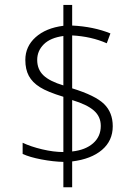

<svg xmlns="http://www.w3.org/2000/svg" viewBox="-20 -725 570 799"><path d="M449.2 -199.7Q449.2 -139.2 404.3 -101.1Q359.4 -63 280.3 -53.2V54.2H243.7V-51.3Q201.7 -52.2 152.6 -61.5Q103.5 -70.8 74.2 -84.5V-130.9Q108.4 -114.7 155.8 -103.5Q203.1 -92.3 243.7 -92.3V-322.3Q177.7 -342.3 146 -362.3Q114.3 -382.3 99.9 -409.4Q85.4 -436.5 85.4 -475.6Q85.4 -531.7 128.2 -570.1Q170.9 -608.4 243.7 -617.7V-704.6H280.3V-618.7Q369.6 -614.3 439.5 -585.9L424.3 -544.9Q360.4 -573.2 280.3 -577.6V-357.4Q377 -327.6 413.1 -292.2Q449.2 -256.8 449.2 -199.7ZM399.4 -201.2Q399.4 -239.7 370.8 -264.9Q342.3 -290 280.3 -308.6V-94.7Q335.4 -100.6 367.4 -128.7Q399.4 -156.7 399.4 -201.2ZM134.8 -475.6Q134.8 -436.5 160.6 -411.6Q186.5 -386.7 243.7 -369.6V-575.2Q189.5 -567.9 162.1 -540.5Q134.8 -513.2 134.8 -475.6Z"/></svg>

Font: Bpm'online Open Sans Light
Style: Regular
Weight: 300
Foundry: Ascender Corporation
Version: Version 1.10